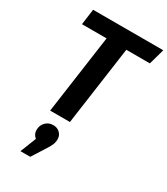

<svg xmlns="http://www.w3.org/2000/svg" viewBox="-241 -798 1065 1221"><g transform="rotate(30 292.0 -187.0)"><path d="M584 -691.9 551.8 -577.1H378.9L297.9 0H152.8L233.9 -577.1H53.2L68.8 -691.9ZM216.8 69.8Q247.1 69.8 266.1 88.4Q285.2 106.9 285.2 134.8Q285.2 156.2 276.9 175.8Q268.6 195.3 247.1 228L189.9 317.9H118.2L164.1 201.2Q139.2 181.2 139.2 149.9Q139.2 114.7 161.6 92.3Q184.1 69.8 216.8 69.8Z"/></g></svg>

Font: FiraGO SemiBold
Style: Italic
Weight: 600
Italic angle: -8°
Designer: bBox Type GmbH
Foundry: bBox Type GmbH
Version: Version 1.001;PS 001.001;hotconv 1.0.88;makeotf.lib2.5.64775